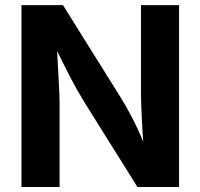

<svg xmlns="http://www.w3.org/2000/svg" viewBox="-20 -748 802 768"><path d="M65.9 -727.5H231.9L461.9 -359.4Q492.7 -309.1 519.3 -255.9Q545.9 -202.6 571.8 -132.8H556.6Q551.3 -196.3 547.6 -266.1Q543.9 -335.9 543.9 -378.4V-727.5H696.3V0H529.8L320.8 -334Q289.1 -385.3 264.2 -433.1Q239.3 -481 187 -587.4H206.1L209.5 -523.4Q212.9 -465.8 215.6 -413.8Q218.3 -361.8 218.3 -334.5V0H65.9Z"/></svg>

Font: Inter RS Variable
Style: Regular
Weight: 400
Designer: Rasmus Andersson (customised by Maria Ramos and Noel Pretorius)
Foundry: rsms
Version: Version 3.001;Glyphs 3.2.3 (3260)